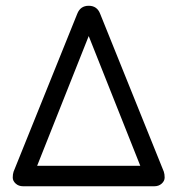

<svg xmlns="http://www.w3.org/2000/svg" viewBox="-20 -649 618 669"><path d="M517.6 0H60.5Q44.9 0 34.7 -9.3Q24.4 -18.6 24.4 -30.3Q24.4 -42 27.3 -50.8L249 -600.6Q259.8 -628.9 289.1 -628.9Q318.4 -628.9 329.1 -600.6L550.8 -50.8Q553.7 -42 553.7 -30.3Q553.7 -18.6 543.5 -9.3Q533.2 0 517.6 0ZM468.8 -71.3 289.1 -523.4 109.4 -71.3Z"/></svg>

Font: Jura
Style: DemiBold
Weight: 600
Version: Version 2.5